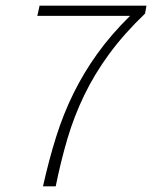

<svg xmlns="http://www.w3.org/2000/svg" viewBox="-20 -659 538 679"><path d="M132 0Q153 -94 178.5 -175Q204 -256 240 -329Q276 -402 324.5 -469.5Q373 -537 440 -603H112L120 -639H498L493 -611Q418 -539 366 -468Q314 -397 278 -322.5Q242 -248 218.5 -168.5Q195 -89 177 0Z"/></svg>

Font: TypoPRO Source Sans Pro
Style: Italic
Weight: 300
Italic angle: -11°
Designer: Paul D. Hunt
Foundry: Adobe Systems Incorporated
Version: Version 1.075;PS 2.000;hotconv 1.0.86;makeotf.lib2.5.63406